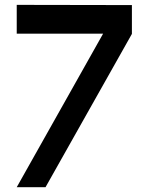

<svg xmlns="http://www.w3.org/2000/svg" viewBox="-20 -781 620 801"><path d="M49.8 -760.7Q49.8 -720.7 49.8 -640.6Q169.9 -640.6 410.2 -640.6Q290 -426.8 49.8 0Q89.8 0 169.9 0Q290 -212.9 530.3 -639.6Q530.3 -679.7 530.3 -759.8Q370.1 -759.8 49.8 -760.7Z"/></svg>

Font: Alibu-Mazigh Belqasem 1
Style: Bold
Weight: 400
Designer: Mazigh Mubarik Belqasem
Version: Version 1.0